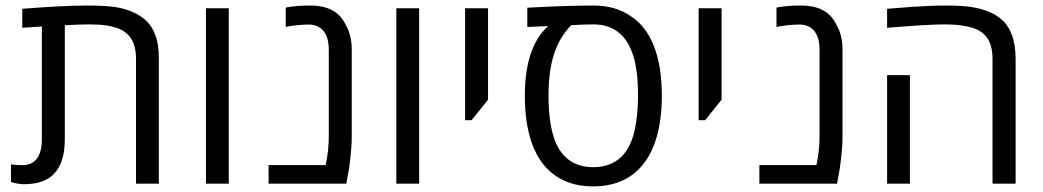

<svg xmlns="http://www.w3.org/2000/svg" viewBox="-20 -660 3750 690"><path d="M19.5 -5.9V-69.3Q38.6 -66.4 59.1 -66.4Q130.4 -66.4 130.4 -160.2V-564.9L60.1 -560.1V-628.4Q208 -640.1 292 -640.1Q357.9 -640.1 394.8 -634.5Q431.6 -628.9 462.4 -614.3Q491.2 -600.6 509.5 -581.5Q527.8 -562.5 538.6 -532.7Q550.8 -501 550.8 -449.7V0H468.8V-447.8Q468.8 -504.4 442.6 -532.7Q416.5 -561 362.3 -568.4Q337.9 -572.3 301.8 -572.3Q265.1 -572.3 212.9 -569.3V-160.2Q212.9 -105.5 196.8 -69.8Q184.1 -41.5 162.6 -24.9Q127.9 2 65.4 2Q46.4 2 19.5 -5.9Z M720.2 -630.4H802.2V0H720.2Z M945.3 -66.9H1150.4Q1161.6 -118.2 1161.6 -170.9V-480.5Q1161.6 -530.3 1138.2 -553.7Q1118.7 -571.8 1089.4 -571.8Q1052.7 -571.8 1006.8 -563.5V-632.8Q1043.5 -640.1 1094.2 -640.1Q1147.5 -640.1 1180.2 -619.6Q1208.5 -601.6 1224.1 -567.4Q1244.1 -532.7 1244.1 -480.5V-170.9Q1244.1 -137.2 1239.5 -94.7Q1234.9 -52.2 1229 -24.9L1224.6 0H945.3Z M1404.3 -630.4H1486.3V0H1404.3Z M1651.4 -630.4H1733.9V-301.8L1674.8 -228H1651.4Z M1994.1 -17.6Q1922.4 -56.2 1890.1 -148.9Q1866.2 -219.2 1866.2 -316.4Q1866.2 -488.8 1948.2 -564.9L1949.7 -566.4L1875 -563V-632.3Q2018.1 -640.1 2111.8 -640.1Q2193.8 -640.1 2248.5 -600.6Q2301.3 -565.9 2328.1 -498.5Q2358.4 -426.3 2358.4 -316.4Q2358.4 -231.4 2339.8 -167Q2310.1 -64.5 2234.4 -20Q2182.1 9.8 2111.8 9.8Q2043 9.8 1994.1 -17.6ZM2225.6 -110.8Q2251 -143.6 2262 -197.5Q2272.9 -251.5 2272.9 -316.4Q2272.9 -405.3 2255.9 -459.2Q2238.8 -513.2 2206.5 -540.5Q2189.5 -555.7 2165.5 -564Q2141.6 -572.3 2115.2 -572.3Q2064 -572.3 2032.7 -569.3Q1990.7 -526.4 1970.9 -465.1Q1951.2 -403.8 1951.2 -316.4Q1951.2 -171.4 1998.5 -110.8Q2017.1 -85.9 2045.9 -72.5Q2074.7 -59.1 2111.8 -59.1Q2148.9 -59.1 2178 -72.5Q2207 -85.9 2225.6 -110.8Z M2490.7 -630.4H2573.2V-301.8L2514.2 -228H2490.7Z M2709 -66.9H2914.1Q2925.3 -118.2 2925.3 -170.9V-480.5Q2925.3 -530.3 2901.9 -553.7Q2882.3 -571.8 2853 -571.8Q2816.4 -571.8 2770.5 -563.5V-632.8Q2807.1 -640.1 2857.9 -640.1Q2911.1 -640.1 2943.8 -619.6Q2972.2 -601.6 2987.8 -567.4Q3007.8 -532.7 3007.8 -480.5V-170.9Q3007.8 -137.2 3003.2 -94.7Q2998.5 -52.2 2992.7 -24.9L2988.3 0H2709Z M3444.3 -566.9Q3418.9 -572.3 3372.6 -572.3Q3313 -572.3 3168 -560.1V-628.4Q3206.1 -631.8 3244.1 -634.3L3255.4 -635.3Q3329.1 -640.1 3379.9 -640.1Q3435.1 -640.1 3469.5 -635Q3503.9 -629.9 3534.2 -617.7Q3564.9 -604.5 3585 -585Q3605 -565.4 3616.2 -535.2Q3629.9 -499 3629.9 -447.8V0H3546.9V-447.8Q3546.9 -503.4 3521.7 -531.5Q3496.6 -559.6 3444.3 -566.9ZM3168 -390.1H3250V0H3168Z"/></svg>

Font: Viking Open Sans
Style: Regular
Weight: 400
Foundry: Ascender Corporation
Version: Version 2.001